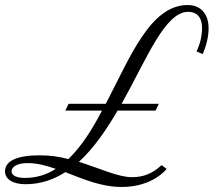

<svg xmlns="http://www.w3.org/2000/svg" viewBox="-69 -725 850 764"><path d="M550 -285 563 -312H415C515 -491 587 -678 680 -678C710 -678 735 -661 735 -613C735 -583 728 -552 713 -520L738 -510C753 -546 761 -581 761 -612C761 -675 725 -705 678 -705C529 -705 449 -498 352 -312H204L191 -285H337C298 -210 255 -142 203 -92C167 -102 128 -107 89 -107C-3 -107 -49 -84 -49 -43C-49 -13 -20 8 33 8C92 8 144 -10 191 -40C261 -13 333 19 415 19C538 19 592 -50 594 -53L574 -68C536 -32 498 -20 456 -20C401 -20 329 -55 245 -81C304 -135 354 -208 399 -285ZM30 -17C-14 -17 -23 -33 -23 -43C-23 -60 -3 -76 41 -76C79 -76 116 -66 153 -53C117 -30 76 -17 30 -17Z"/></svg>

Font: Parisienne
Style: Regular
Weight: 400
Designer: Astigmatic (AOETI)
Foundry: Astigmatic (AOETI)
Version: Version 1.000